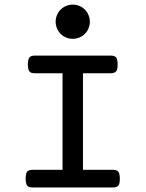

<svg xmlns="http://www.w3.org/2000/svg" viewBox="-20 -824 640 844"><path d="M353 -675.3Q343.3 -665 329.1 -659.2Q314.9 -653.3 299.8 -653.3Q284.7 -653.3 270.5 -659.2Q256.3 -665 246.6 -675.3Q236.3 -685.1 230.5 -699.2Q224.6 -713.4 224.6 -728.5Q224.6 -743.7 230.5 -757.8Q236.3 -772 246.6 -781.7Q256.3 -792 270.5 -797.9Q284.7 -803.7 299.8 -803.7Q314.9 -803.7 329.1 -797.9Q343.3 -792 353 -781.7Q363.3 -772 369.1 -757.8Q375 -743.7 375 -728.5Q375 -713.4 369.1 -699.2Q363.3 -685.1 353 -675.3ZM254.9 -502H133.3Q123.5 -502 117.4 -504.2Q111.3 -506.3 107.9 -512.2Q102.5 -521.5 102.5 -540.5Q102.5 -561 108.4 -569.8Q111.8 -575.2 117.9 -577.4Q124 -579.6 133.3 -579.6H466.3Q483.9 -579.6 490.7 -571.3Q497.1 -562 497.1 -540.5Q497.1 -519 490.7 -510.7Q483.9 -502 466.3 -502H344.7V-77.6H476.1Q493.2 -77.6 500 -69.3Q506.8 -60.5 506.8 -38.6Q506.8 -18.1 501.5 -9.8Q495.1 0 476.1 0H123.5Q113.8 0 107.7 -2.2Q101.6 -4.4 98.1 -10.3Q92.8 -19.5 92.8 -38.6Q92.8 -59.1 98.6 -68.4Q105.5 -77.6 123.5 -77.6H254.9Z"/></svg>

Font: Courier Prime Medium
Style: Regular
Weight: 500
Designer: Alan Dague-Greene
Foundry: Quote-Unquote Apps
Version: Version 1.202